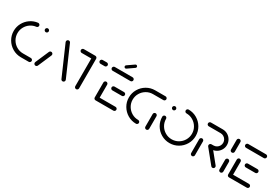

<svg xmlns="http://www.w3.org/2000/svg" viewBox="59 -1636 3744 2583"><g transform="rotate(30 1931.0 -344.0)"><path d="M31.1 -260Q31.1 -325.2 61.5 -381.5Q91.9 -437.8 144.3 -474.1Q196.7 -510.4 260.4 -517.8L264.1 -518.1Q276.3 -518.1 285.2 -509.4Q294.1 -500.7 294.1 -488.5Q294.1 -477.4 287 -469.3Q280 -461.1 268.9 -459.3Q219.3 -454.1 178.3 -426.1Q137.4 -398.1 113.7 -354.4Q90 -310.7 90 -260Q90 -205.2 117 -159.1Q144.1 -113 190.2 -85.9Q236.3 -58.9 291.1 -58.9H413.7Q425.9 -58.9 434.6 -50.2Q443.3 -41.5 443.3 -29.6Q443.3 -17.4 434.6 -8.7Q425.9 0 413.7 0H291.1Q220.7 0 160.9 -35Q101.1 -70 66.1 -129.8Q31.1 -189.6 31.1 -260ZM384.4 -489.3Q384.4 -501.1 393 -509.8Q401.5 -518.5 413.7 -518.5Q425.9 -518.5 434.6 -509.8Q443.3 -501.1 443.3 -489.3Q443.3 -477 434.6 -468.3Q425.9 -459.6 413.7 -459.6Q401.5 -459.6 393 -468.3Q384.4 -477 384.4 -489.3Z M519.3 0Q507 0 498.5 -8.7Q490 -17.4 490 -29.6Q490 -36.7 492.6 -41.9L583 -251.1Q586.7 -258.9 593.9 -263.7Q601.1 -268.5 610 -268.5Q622.2 -268.5 630.7 -259.8Q639.3 -251.1 639.3 -238.9Q639.3 -231.9 636.7 -226.7L546.3 -17.4Q542.6 -9.6 535.4 -4.8Q528.1 0 519.3 0ZM968.9 -29.6Q968.9 -17.4 960.2 -8.7Q951.5 0 939.3 0Q930.4 0 923.3 -4.6Q916.3 -9.3 912.6 -17L711.9 -476.7Q709.3 -483.3 709.3 -488.9Q709.3 -501.1 718 -509.8Q726.7 -518.5 738.9 -518.5Q747.8 -518.5 754.8 -513.9Q761.9 -509.3 765.6 -501.5L966.3 -41.9Q968.9 -35.6 968.9 -29.6Z M1179.6 -490.4V-29.6Q1179.6 -17.4 1170.9 -8.7Q1162.2 0 1150 0Q1137.8 0 1129.3 -8.7Q1120.7 -17.4 1120.7 -29.6V-490.4ZM941.9 -488.9Q941.9 -501.1 950.6 -509.8Q959.3 -518.5 971.5 -518.5H1149.6Q1161.9 -518.5 1170.6 -509.8Q1179.3 -501.1 1179.3 -488.9Q1179.3 -477 1170.6 -468.3Q1161.9 -459.6 1149.6 -459.6H971.5Q959.3 -459.6 950.6 -468.3Q941.9 -477 941.9 -488.9ZM1234.4 -488.9Q1234.4 -501.1 1243.1 -509.8Q1251.9 -518.5 1264.1 -518.5H1328.1Q1340.4 -518.5 1349.1 -509.8Q1357.8 -501.1 1357.8 -489.3Q1357.8 -477 1349.1 -468.3Q1340.4 -459.6 1328.1 -459.6H1264.1Q1251.9 -459.6 1243.1 -468.3Q1234.4 -477 1234.4 -488.9Z M1423 -28.9V-261.1Q1423 -273.3 1431.5 -282Q1440 -290.7 1452.2 -290.7Q1464.4 -290.7 1473.1 -282Q1481.9 -273.3 1481.9 -261.1V-28.9ZM1758.1 -29.6Q1758.1 -17.4 1749.4 -8.9Q1740.7 -0.4 1728.5 -0.4H1452.2Q1440 -0.4 1431.5 -8.9Q1423 -17.4 1423 -29.6Q1423 -41.9 1431.5 -50.6Q1440 -59.3 1452.2 -59.3H1728.5Q1740.7 -59.3 1749.4 -50.6Q1758.1 -41.9 1758.1 -29.6ZM1551.1 -259.3Q1551.1 -271.5 1559.8 -280Q1568.5 -288.5 1580.7 -288.5H1728.5Q1740.7 -288.5 1749.4 -280Q1758.1 -271.5 1758.1 -259.3Q1758.1 -247 1749.4 -238.3Q1740.7 -229.6 1728.5 -229.6H1580.7Q1568.5 -229.6 1559.8 -238.3Q1551.1 -247 1551.1 -259.3ZM1423 -489.3Q1423 -501.5 1431.5 -510.2Q1440 -518.9 1452.2 -518.9L1728.5 -518.5Q1740.7 -518.5 1749.4 -510Q1758.1 -501.5 1758.1 -489.3Q1758.1 -477 1749.4 -468.3Q1740.7 -459.6 1728.5 -459.6L1452.2 -460Q1440 -460 1431.5 -468.5Q1423 -477 1423 -489.3ZM1585.2 -573Q1575.9 -573 1569.3 -579.6Q1562.6 -586.3 1562.6 -595.6Q1562.6 -607.4 1572.2 -614.1L1673.7 -684.4Q1680 -688.9 1686.7 -688.9Q1695.9 -688.9 1702.6 -682.2Q1709.3 -675.6 1709.3 -666.3Q1709.3 -654.4 1699.6 -647.8L1598.1 -577.4Q1591.9 -573 1585.2 -573Z M2109.3 -29.6Q2109.3 -17.4 2100.6 -8.7Q2091.9 0 2079.6 0Q2009.3 0 1949.8 -35Q1890.4 -70 1855.4 -129.4Q1820.4 -188.9 1820.4 -259.3Q1820.4 -329.6 1855.4 -389.3Q1890.4 -448.9 1949.8 -483.7Q2009.3 -518.5 2079.6 -518.5H2240.4Q2252.6 -518.5 2261.3 -509.8Q2270 -501.1 2270 -488.9Q2270 -477 2261.3 -468.3Q2252.6 -459.6 2240.4 -459.6H2079.6Q2025.2 -459.6 1979.3 -432.6Q1933.3 -405.6 1906.3 -359.6Q1879.3 -313.7 1879.3 -259.3Q1879.3 -204.8 1906.3 -158.9Q1933.3 -113 1979.3 -85.9Q2025.2 -58.9 2079.6 -58.9Q2091.9 -58.9 2100.6 -50.2Q2109.3 -41.5 2109.3 -29.6ZM2239.3 -0.4Q2227 -0.4 2218.3 -8.9Q2209.6 -17.4 2209.6 -29.6V-225.2Q2209.6 -237.4 2218.3 -246.1Q2227 -254.8 2239.3 -254.8Q2251.1 -254.8 2259.8 -246.1Q2268.5 -237.4 2268.5 -225.2V-29.6Q2268.5 -17.4 2259.8 -8.9Q2251.1 -0.4 2239.3 -0.4Z M2391.1 -437.4Q2391.1 -449.6 2399.8 -458.3Q2408.5 -467 2420.7 -467Q2432.6 -467 2441.3 -458.3Q2450 -449.6 2450 -437.4Q2450 -425.6 2441.3 -416.9Q2432.6 -408.1 2420.7 -408.1Q2408.5 -408.1 2399.8 -416.9Q2391.1 -425.6 2391.1 -437.4ZM2570 -490Q2570 -501.9 2578.5 -510.6Q2587 -519.3 2599.3 -519.3Q2670 -519.3 2729.6 -484.4Q2789.3 -449.6 2824.3 -389.8Q2859.3 -330 2859.3 -259.3Q2859.3 -188.5 2824.3 -128.7Q2789.3 -68.9 2729.6 -34.1Q2670 0.7 2599.3 0.7Q2528.5 0.7 2468.7 -34.1Q2408.9 -68.9 2373.9 -128.7Q2338.9 -188.5 2338.9 -259.3Q2338.9 -271.5 2347.6 -280.2Q2356.3 -288.9 2368.5 -288.9Q2380.4 -288.9 2389.1 -280.2Q2397.8 -271.5 2397.8 -259.3Q2397.8 -204.4 2424.8 -158.3Q2451.9 -112.2 2498.1 -85.2Q2544.4 -58.1 2599.3 -58.1Q2654.1 -58.1 2700.2 -85.2Q2746.3 -112.2 2773.3 -158.3Q2800.4 -204.4 2800.4 -259.3Q2800.4 -314.1 2773.3 -360.2Q2746.3 -406.3 2700.2 -433.3Q2654.1 -460.4 2599.3 -460.4Q2587 -460.4 2578.5 -469.1Q2570 -477.8 2570 -490Z M2950 0Q2938.1 0 2929.4 -8.7Q2920.7 -17.4 2920.7 -29.6V-244.8Q2920.7 -257 2929.4 -265.7Q2938.1 -274.4 2950.4 -274.4Q2962.2 -274.4 2970.9 -265.7Q2979.6 -257 2979.6 -244.8V-29.6Q2979.6 -17.4 2970.9 -8.7Q2962.2 0 2950 0ZM3296.3 -30Q3296.3 -17.8 3287.8 -9.1Q3279.3 -0.4 3267 -0.4Q3260 -0.4 3254.3 -3.1Q3248.5 -5.9 3244.4 -11.1L3074.8 -220Q3068.5 -228.1 3068.5 -238.5Q3068.5 -250.7 3077 -259.4Q3085.6 -268.1 3097.8 -268.1Q3111.5 -268.1 3120.7 -257L3289.6 -48.5Q3296.3 -40.7 3296.3 -30ZM3068.5 -238.9Q3068.5 -250.7 3077 -259.4Q3085.6 -268.1 3097.8 -268.1H3129.6Q3155.6 -268.1 3177.6 -281.1Q3199.6 -294.1 3212.4 -316.1Q3225.2 -338.1 3225.2 -364.1Q3225.2 -390 3212.4 -411.9Q3199.6 -433.7 3177.6 -446.7Q3155.6 -459.6 3129.6 -459.6H2945.6Q2933.3 -459.6 2924.8 -468.3Q2916.3 -477 2916.3 -489.3Q2916.3 -501.1 2924.8 -509.8Q2933.3 -518.5 2945.6 -518.5H3129.6Q3171.9 -518.5 3207.2 -497.8Q3242.6 -477 3263.3 -441.5Q3284.1 -405.9 3284.1 -364.1Q3284.1 -321.9 3263.3 -286.3Q3242.6 -250.7 3207.2 -230Q3171.9 -209.3 3129.6 -209.3H3097.8Q3085.6 -209.3 3077 -218Q3068.5 -226.7 3068.5 -238.9Z M3390.4 0Q3378.1 0 3369.4 -8.7Q3360.7 -17.4 3360.7 -29.6L3361.1 -180.4Q3361.1 -192.6 3369.6 -201.3Q3378.1 -210 3390.4 -210Q3402.6 -210 3411.3 -201.3Q3420 -192.6 3420 -180.4V-29.6Q3420 -17.4 3411.3 -8.7Q3402.6 0 3390.4 0ZM3390.4 -308.9Q3378.1 -308.9 3369.6 -317.4Q3361.1 -325.9 3361.1 -338.1V-488.9Q3361.1 -501.1 3369.6 -509.8Q3378.1 -518.5 3390.4 -518.5Q3402.6 -518.5 3411.3 -509.8Q3420 -501.1 3420 -488.9V-338.1Q3420 -325.9 3411.3 -317.4Q3402.6 -308.9 3390.4 -308.9Z M3495.6 -28.9V-261.1Q3495.6 -273.3 3504.1 -282Q3512.6 -290.7 3524.8 -290.7Q3537 -290.7 3545.7 -282Q3554.4 -273.3 3554.4 -261.1V-28.9ZM3830.7 -29.6Q3830.7 -17.4 3822 -8.9Q3813.3 -0.4 3801.1 -0.4H3524.8Q3512.6 -0.4 3504.1 -8.9Q3495.6 -17.4 3495.6 -29.6Q3495.6 -41.9 3504.1 -50.6Q3512.6 -59.3 3524.8 -59.3H3801.1Q3813.3 -59.3 3822 -50.6Q3830.7 -41.9 3830.7 -29.6ZM3623.7 -259.3Q3623.7 -271.5 3632.4 -280Q3641.1 -288.5 3653.3 -288.5H3801.1Q3813.3 -288.5 3822 -280Q3830.7 -271.5 3830.7 -259.3Q3830.7 -247 3822 -238.3Q3813.3 -229.6 3801.1 -229.6H3653.3Q3641.1 -229.6 3632.4 -238.3Q3623.7 -247 3623.7 -259.3ZM3495.6 -489.3Q3495.6 -501.5 3504.1 -510.2Q3512.6 -518.9 3524.8 -518.9L3801.1 -518.5Q3813.3 -518.5 3822 -510Q3830.7 -501.5 3830.7 -489.3Q3830.7 -477 3822 -468.3Q3813.3 -459.6 3801.1 -459.6L3524.8 -460Q3512.6 -460 3504.1 -468.5Q3495.6 -477 3495.6 -489.3Z"/></g></svg>

Font: 26F Galaxy Sans Medium
Style: Regular
Weight: 500
Designer: C₂₉H₂₅N₃O₅
Version: Version 1.100